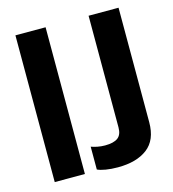

<svg xmlns="http://www.w3.org/2000/svg" viewBox="-109 -810 820 910"><g transform="rotate(-15 301.5 -355.0)"><path d="M50 0V-720H198V0ZM358 10Q325 10 298.5 5.5Q272 1 258 -6V-118Q271 -113 289 -109.5Q307 -106 326 -106Q368 -106 388.5 -121Q409 -136 409 -172V-720H556V-158Q556 -71 503 -30.5Q450 10 358 10Z"/></g></svg>

Font: Instrument Sans SemiCondensed
Style: Bold
Weight: 700
Width: 4
Designer: Rodrigo Fuenzalida
Foundry: fragTYPE
Version: Version 1.000;gftools[0.9.28]